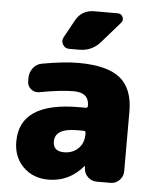

<svg xmlns="http://www.w3.org/2000/svg" viewBox="-55 -816 705 872"><g transform="rotate(5 298.0 -380.0)"><path d="M348 -210V-216Q348 -225 339 -225H308Q208 -225 208 -165Q208 -120 258 -120Q297 -120 322.5 -144.5Q348 -169 348 -210ZM288 -530Q420 -530 479 -482Q538 -434 538 -330V-57Q538 -34 521 -17Q504 0 481 0H418Q394 0 377 -16.5Q360 -33 359 -57V-65Q359 -66 358 -66Q357 -66 356 -65Q292 10 198 10Q128 10 83 -34.5Q38 -79 38 -150Q38 -330 308 -330H339Q348 -330 348 -339V-340Q348 -400 278 -400Q218 -400 123 -382Q102 -378 85 -391.5Q68 -405 68 -427V-443Q68 -468 83.5 -488Q99 -508 123 -512Q222 -530 288 -530ZM340 -770H446Q463 -770 469.5 -755Q476 -740 465 -728L381 -632Q344 -590 286 -590H240Q221 -590 211.5 -606.5Q202 -623 211 -640L255 -720Q282 -770 340 -770Z"/></g></svg>

Font: Rounded Mplus 1c Black
Style: Regular
Weight: 900
Version: Version 1.059.20150529